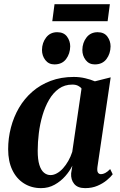

<svg xmlns="http://www.w3.org/2000/svg" viewBox="-20 -912 590 942"><path d="M458 -92.5Q455.5 -72.5 460.8 -65Q466 -57.5 475.5 -57.5Q485 -57.5 496.2 -63.2Q507.5 -69 520.5 -82.5L533 -57Q523.5 -44 504.2 -28Q485 -12 458.2 -0.5Q431.5 11 397.5 11Q361 11 344 -9.8Q327 -30.5 329 -61.5L335 -99.5Q322.5 -73 300.2 -47.8Q278 -22.5 248 -5.8Q218 11 181.5 11Q134.5 11 97.8 -12Q61 -35 40.5 -77.8Q20 -120.5 20 -180Q20 -234 33.5 -286Q47 -338 73.2 -383Q99.5 -428 138.5 -462Q177.5 -496 228.5 -515.2Q279.5 -534.5 342 -534.5Q371 -534.5 397.8 -528.2Q424.5 -522 445.5 -513L523 -532.5ZM380 -477.5Q374.5 -485.5 363 -491.2Q351.5 -497 335 -497Q297 -497 268.8 -476.8Q240.5 -456.5 220.8 -422.5Q201 -388.5 188.5 -346Q176 -303.5 170.5 -258.8Q165 -214 165 -172.5Q165 -129 173.2 -102.8Q181.5 -76.5 195.8 -64.8Q210 -53 228 -53Q243.5 -53 259.2 -61.8Q275 -70.5 289.2 -86.2Q303.5 -102 315.2 -122.8Q327 -143.5 334.5 -167ZM247 -596Q219 -596 202.5 -617.2Q186 -638.5 186 -667Q186.5 -702.5 206.5 -728.2Q226.5 -754 260.5 -754Q293 -754 308.8 -732.5Q324.5 -711 324.5 -684.5Q324 -648.5 304.2 -622.2Q284.5 -596 247 -596ZM445 -596Q417 -596 400.5 -617.2Q384 -638.5 384 -667Q384.5 -702.5 404.5 -728.2Q424.5 -754 459 -754Q491 -754 506.8 -732.5Q522.5 -711 522.5 -684.5Q522 -648.5 502.2 -622.2Q482.5 -596 445 -596ZM247.5 -891.5H519L508 -808H236.5Z"/></svg>

Font: Merriweather 96pt
Style: Bold Italic
Weight: 700
Italic angle: -7.8°
Version: Version 2.101